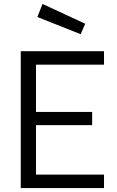

<svg xmlns="http://www.w3.org/2000/svg" viewBox="-20 -951 593 971"><path d="M85 0V-692H506V-624H162V-385H446V-318H162V-68H506V0ZM195 -931 411 -831 388 -778 169 -865Z"/></svg>

Font: Titillium Web
Style: Regular
Weight: 400
Version: Version 1.001;PS 57.000;hotconv 1.0.70;makeotf.lib2.5.55311